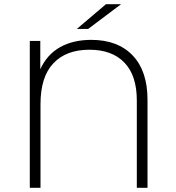

<svg xmlns="http://www.w3.org/2000/svg" viewBox="-20 -895 839 915"><path d="M612 -631C564.7 -680.3 499 -705 415 -705C357 -705 307.3 -693.3 266 -670C224.7 -646.7 193.3 -611.7 172 -565V-700H122V0H173V-399C173 -485 193.3 -549.7 234 -593C274.7 -636.3 332 -658 406 -658C478 -658 533.7 -637.5 573 -596.5C612.3 -555.5 632 -495.7 632 -417V0H683V-419C683 -511 659.3 -581.7 612 -631ZM485 -875 346 -757H400L557 -875Z"/></svg>

Font: Montserrat Custom ExtraLight
Style: Regular
Weight: 300
Designer: Julieta Ulanovsky
Foundry: Julieta Ulanovsky
Version: Version 7.200